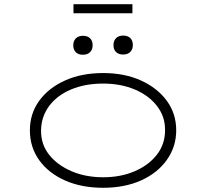

<svg xmlns="http://www.w3.org/2000/svg" viewBox="-20 -882 979 912"><path d="M470 10Q367 10 288.5 -25Q210 -60 166 -121.5Q122 -183 122 -263Q122 -342 166 -403Q210 -464 288.5 -499.5Q367 -535 470 -535Q572 -535 650 -499.5Q728 -464 772.5 -403Q817 -342 817 -263Q817 -185 772.5 -122.5Q728 -60 650 -25Q572 10 470 10ZM470 -40Q553 -40 619.5 -68.5Q686 -97 725 -147Q764 -197 764 -263Q765 -327 726.5 -377.5Q688 -428 621 -456.5Q554 -485 470 -485Q384 -485 317.5 -457Q251 -429 213.5 -378.5Q176 -328 175 -263Q174 -197 213 -147.5Q252 -98 319 -69Q386 -40 470 -40ZM565 -623Q543 -623 531 -635Q519 -647 519 -668Q519 -688 531 -700.5Q543 -713 565 -713Q587 -713 599 -701Q611 -689 611 -668Q611 -648 599 -635.5Q587 -623 565 -623ZM374 -622Q352 -622 340 -634Q328 -646 328 -667Q328 -687 340 -699.5Q352 -712 374 -712Q396 -712 408 -700Q420 -688 420 -667Q420 -647 408 -634.5Q396 -622 374 -622ZM329 -819V-862H609V-819Z"/></svg>

Font: Lexend Zetta ExtraLight
Style: Regular
Weight: 250
Version: Version 1.007